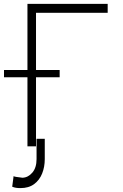

<svg xmlns="http://www.w3.org/2000/svg" viewBox="-35 -747 626 980"><path d="M514.6 -727.3V-681.5H148.8V0H105.1V-727.3ZM-14.6 -352.6V-389.6H269.5V-352.6ZM151.6 -38.7H193.5V65Q193.5 105.1 180 138.8Q166.5 172.6 139 192.8Q111.5 213.1 69.2 213.1Q57.2 213.1 47.4 211.6Q37.6 210.2 27.3 206L34.4 152Q36.6 154.1 47.4 155.9Q58.2 157.7 68.7 158.7Q79.2 159.8 79.5 160.2Q108.3 159.4 130 134.2Q151.6 109 151.6 65Z"/></svg>

Font: Inter Extra Light BETA
Style: Regular
Weight: 200
Designer: Rasmus Andersson
Foundry: rsms
Version: Version 3.011;git-f93a4a705